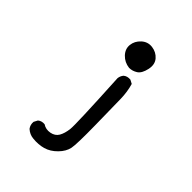

<svg xmlns="http://www.w3.org/2000/svg" viewBox="-205 -681 910 910"><g transform="rotate(45 250.0 -225.5)"><path d="M182 127Q157 125 137 107Q125 91 127 70L137 51Q151 39 172 41Q193 55 219.5 50Q246 45 258 24.5Q270 4 274 -29.5Q278 -63 262 -358Q264 -374 274 -386Q288 -398 310 -396L329 -386Q341 -345 342 -299Q343 -253 345 -126.5Q347 0 341 29.5Q335 59 308.5 86Q282 113 250.5 122Q219 131 182 127ZM266 -431Q233 -435 211 -458Q189 -481 192 -510Q195 -539 218.5 -560.5Q242 -582 273 -578Q304 -574 323.5 -551.5Q343 -529 335 -492.5Q327 -456 307.5 -443.5Q288 -431 266 -431Z"/></g></svg>

Font: NaniFont Regular
Style: Regular
Weight: 400
Designer: Nanigashitei
Version: Version 1.036